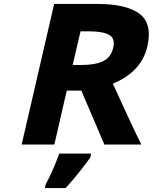

<svg xmlns="http://www.w3.org/2000/svg" viewBox="-20 -734 776 975"><path d="M393 -404Q464 -404 504 -423.5Q544 -443 555 -492Q566 -539 534 -557Q502 -575 430 -575H389L349 -404ZM474 -714Q622 -714 688.5 -664Q755 -614 728 -497Q698 -369 553 -309Q656 -83 692 -12L697 0H510L393 -274H319L256 0H90L255 -714ZM213 199 214 198Q244 144 279 52L281 46H443L439 65L438 67Q376 152 316 218L313 221H208Z"/></svg>

Font: Passageway
Style: BdIt
Weight: 700
Foundry: Ascender Corporation
Version: Version 1.11